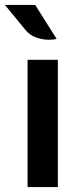

<svg xmlns="http://www.w3.org/2000/svg" viewBox="-38 -760 328 780"><path d="M74 0V-517H197V0ZM192 -602Q175 -597.5 151.8 -598.8Q128.5 -600 105 -609.2Q81.5 -618.5 64.5 -639.5L-18 -740H105Z"/></svg>

Font: Expletus Sans SemiBold
Style: Regular
Weight: 600
Version: Version 7.500